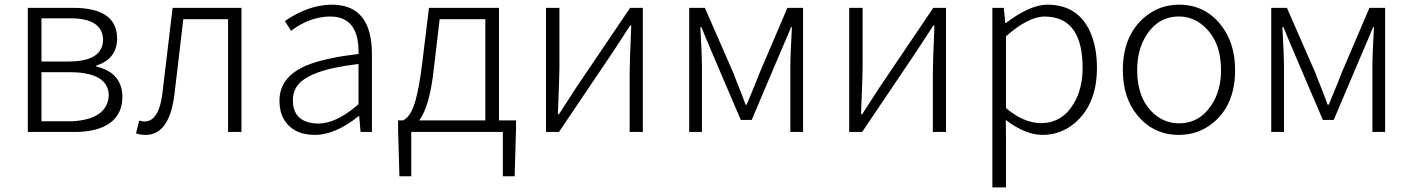

<svg xmlns="http://www.w3.org/2000/svg" viewBox="-20 -567 6070 825"><path d="M99.6 0V-533.2H294.9Q470.7 -533.2 482.4 -418Q483.4 -409.2 483.4 -401.4Q482.4 -313.5 393.6 -285.2V-281.2Q483.4 -260.7 502 -186.5Q505.9 -169.9 505.9 -152.3Q505.9 -39.1 384.8 -8.8Q346.7 0 300.8 0ZM158.2 -302.7H276.4Q421.9 -303.7 422.9 -396.5Q420.9 -487.3 285.2 -488.3H158.2ZM158.2 -45.9H291Q440.4 -54.7 447.3 -155.3Q447.3 -234.4 343.8 -252Q315.4 -256.8 283.2 -256.8H158.2Z M606.4 12.7Q582 12.7 564.5 5.9L578.1 -48.8Q592.8 -44.9 600.6 -44.9Q664.1 -44.9 678.7 -171.9Q678.7 -172.9 678.7 -173.8Q685.5 -234.4 700.2 -353.5Q714.8 -473.6 721.7 -533.2H1017.6V0H960V-484.4H767.6Q759.8 -415 743.2 -276.4Q734.4 -199.2 729.5 -161.1Q708 11.7 606.4 12.7Z M1335 12.7Q1238.3 12.7 1199.2 -55.7Q1180.7 -88.9 1180.7 -133.8Q1180.7 -237.3 1297.9 -286.1Q1377 -318.4 1520.5 -335Q1524.4 -482.4 1418 -495.1Q1408.2 -496.1 1398.4 -496.1Q1310.5 -495.1 1230.5 -434.6L1204.1 -476.6Q1306.6 -546.9 1406.2 -546.9Q1555.7 -546.9 1575.2 -385.7Q1578.1 -362.3 1578.1 -337.9V0H1529.3L1523.4 -68.4H1521.5Q1421.9 11.7 1335 12.7ZM1347.7 -36.1Q1419.9 -36.1 1507.8 -108.4Q1514.6 -114.3 1520.5 -119.1V-292Q1299.8 -266.6 1253.9 -193.4Q1238.3 -168 1238.3 -136.7Q1238.3 -54.7 1315.4 -39.1Q1331.1 -36.1 1347.7 -36.1Z M1869.1 -484.4 1844.7 -277.3Q1827.1 -109.4 1781.2 -49.8H2065.4V-484.4ZM2124 -49.8H2197.3V-14.6L2191.4 190.4H2140.6V0H1747.1V190.4H1696.3L1690.4 -14.6V-49.8H1711.9Q1747.1 -66.4 1766.6 -139.6Q1781.2 -193.4 1793 -286.1L1823.2 -533.2H2124Z M2326.2 0V-533.2H2383.8V-276.4Q2383.8 -241.2 2377 -76.2H2381.8L2457 -192.4L2687.5 -533.2H2742.2V0H2685.5V-255.9Q2685.5 -292 2692.4 -457H2687.5Q2633.8 -374 2612.3 -341.8L2381.8 0Z M2941.4 0V-533.2H3008.8L3131.8 -252Q3138.7 -232.4 3154.3 -194.3Q3174.8 -142.6 3183.6 -117.2H3188.5Q3238.3 -237.3 3243.2 -252L3363.3 -533.2H3430.7V0H3376V-288.1Q3376 -328.1 3382.8 -450.2H3378.9Q3369.1 -424.8 3347.7 -376Q3335.9 -347.7 3330.1 -335L3210 -51.8H3163.1L3042 -335Q2999 -436.5 2994.1 -450.2H2989.3Q2996.1 -327.1 2996.1 -288.1V0Z M3628.9 0V-533.2H3686.5V-276.4Q3686.5 -241.2 3679.7 -76.2H3684.6L3759.8 -192.4L3990.2 -533.2H4044.9V0H3988.3V-255.9Q3988.3 -292 3995.1 -457H3990.2Q3936.5 -374 3915 -341.8L3684.6 0Z M4244.1 238.3V-533.2H4293L4299.8 -467.8H4301.8Q4404.3 -545.9 4479.5 -546.9Q4618.2 -546.9 4668.9 -418.9Q4693.4 -357.4 4693.4 -275.4Q4693.4 -123 4602.5 -42Q4540 12.7 4459 12.7Q4383.8 11.7 4301.8 -51.8L4302.7 45.9V238.3ZM4453.1 -38.1Q4543.9 -38.1 4593.8 -122.1Q4631.8 -185.5 4631.8 -275.4Q4631.8 -482.4 4487.3 -495.1Q4477.5 -496.1 4468.8 -496.1Q4397.5 -495.1 4302.7 -411.1V-102.5Q4378.9 -38.1 4453.1 -38.1Z M5045.9 12.7Q4937.5 12.7 4868.2 -70.3Q4804.7 -146.5 4804.7 -265.6Q4804.7 -414.1 4898.4 -493.2Q4961.9 -546.9 5045.9 -546.9Q5154.3 -546.9 5222.7 -463.9Q5287.1 -385.7 5287.1 -265.6Q5287.1 -117.2 5192.4 -39.1Q5128.9 12.7 5045.9 12.7ZM5045.9 -37.1Q5134.8 -37.1 5186.5 -117.2Q5226.6 -178.7 5226.6 -265.6Q5226.6 -387.7 5154.3 -453.1Q5107.4 -496.1 5045.9 -496.1Q4957 -496.1 4905.3 -415Q4866.2 -352.5 4866.2 -265.6Q4866.2 -142.6 4938.5 -78.1Q4985.4 -37.1 5045.9 -37.1Z M5442.4 0V-533.2H5509.8L5632.8 -252Q5639.6 -232.4 5655.3 -194.3Q5675.8 -142.6 5684.6 -117.2H5689.5Q5739.3 -237.3 5744.1 -252L5864.3 -533.2H5931.6V0H5877V-288.1Q5877 -328.1 5883.8 -450.2H5879.9Q5870.1 -424.8 5848.6 -376Q5836.9 -347.7 5831.1 -335L5710.9 -51.8H5664.1L5543 -335Q5500 -436.5 5495.1 -450.2H5490.2Q5497.1 -327.1 5497.1 -288.1V0Z"/></svg>

Font: Taipei Sans TC Beta Light
Style: Regular
Weight: 300
Designer: JT Foundry
Foundry: JT Foundry
Version: Version 1.000